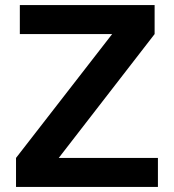

<svg xmlns="http://www.w3.org/2000/svg" viewBox="-20 -735 684 755"><path d="M601 0H43V-114L421 -601H58V-715H588V-601L211 -114H601Z"/></svg>

Font: Wix Madefor Display
Style: Bold
Weight: 700
Designer: Dalton Maag Ltd
Foundry: Dalton Maag Ltd
Version: Version 3.100